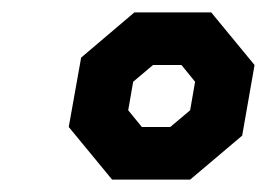

<svg xmlns="http://www.w3.org/2000/svg" viewBox="-20 -746 431 310"><path d="M91 -541 111 -653 197 -726H321L391 -641L371 -527L287 -456H161ZM255 -541 287 -568 295 -614 273 -641H227L195 -614L187 -568L209 -541Z"/></svg>

Font: Chakra Petch
Style: Bold Italic
Weight: 700
Italic angle: -10°
Designer: Katatrad Aksorn Co.,Ltd.
Foundry: Cadson Demak Co.,Ltd.
Version: Version 1.000; ttfautohint (v1.6)